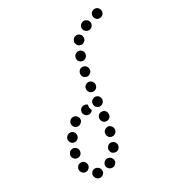

<svg xmlns="http://www.w3.org/2000/svg" viewBox="-158 -723 906 906"><g transform="rotate(-45 294.5 -270.0)"><path d="M140 13Q142 8 143 4Q143 -1 142 -6Q139 -16 130 -21Q121 -27 111 -24Q101 -21 95 -12Q90 -3 93 7Q96 17 105 22Q114 27 124 25V24Q129 23 133 20Q137 17 140 13ZM49 18Q53 17 58 14Q62 12 65 7Q67 3 68 -2Q69 -6 68 -11Q67 -16 65 -20Q62 -24 58 -27L57 -28Q49 -34 38 -32Q28 -30 22 -21Q17 -12 19 -2Q21 8 29 14H30Q34 17 39 18Q44 19 49 18ZM206 -42Q206 -47 204 -51Q202 -56 198 -59Q191 -66 180 -66Q170 -65 163 -57H162Q159 -53 157 -49Q156 -44 156 -39Q156 -34 158 -29Q160 -25 164 -22Q172 -15 182 -15Q192 -16 199 -23L200 -24Q203 -28 205 -32Q207 -37 206 -42ZM-4 -57Q-7 -61 -9 -66Q-10 -71 -10 -76Q-10 -81 -7 -86Q-5 -90 -1 -93Q3 -97 7 -98Q12 -100 17 -99Q27 -98 34 -91Q41 -83 40 -72Q39 -65 36 -60Q32 -55 27 -52Q25 -51 22 -50Q20 -49 18 -49Q15 -48 13 -49Q8 -49 3 -51Q-1 -54 -4 -57ZM235 -127Q230 -129 225 -129Q220 -130 216 -128Q211 -127 207 -123Q203 -120 201 -116V-115Q196 -106 199 -96Q202 -86 212 -81Q221 -77 231 -80Q241 -83 245 -92L246 -93Q250 -102 247 -112Q244 -122 235 -127ZM24 -125Q33 -120 43 -124Q52 -127 57 -137V-138Q62 -147 58 -157Q54 -166 45 -171Q40 -173 36 -173Q31 -173 26 -172Q21 -170 18 -166Q14 -163 12 -159L11 -158Q7 -148 11 -139Q14 -129 24 -125ZM277 -185Q275 -189 272 -193Q268 -196 263 -198Q254 -202 244 -198Q235 -193 231 -184V-183Q227 -173 231 -164Q235 -154 245 -151Q254 -147 264 -151Q273 -155 277 -165V-166Q279 -170 279 -175Q279 -180 277 -185ZM60 -192Q64 -189 68 -187Q73 -185 78 -185Q83 -185 87 -187Q92 -189 95 -192L96 -193Q103 -200 103 -210Q103 -221 96 -228Q89 -235 78 -235Q68 -235 61 -228H60Q53 -220 53 -210Q53 -200 60 -192ZM304 -257Q302 -261 298 -265Q294 -268 290 -270Q280 -273 271 -269Q261 -265 258 -255L257 -254Q256 -250 256 -245Q256 -240 258 -235Q260 -231 264 -227Q267 -224 272 -222Q282 -219 291 -223Q301 -227 304 -237L305 -238Q306 -242 306 -247Q306 -252 304 -257ZM118 -243Q121 -233 131 -229Q140 -225 150 -229H151Q155 -231 159 -234Q163 -237 165 -242Q167 -246 167 -251Q167 -256 165 -261Q162 -271 152 -275Q143 -279 133 -276L132 -275Q123 -272 118 -262Q114 -253 118 -243ZM210 -231Q200 -234 195 -243Q190 -252 192 -262Q194 -267 197 -271Q200 -275 204 -277Q209 -280 214 -280Q219 -281 223 -279H224Q229 -278 232 -275Q236 -272 239 -268Q237 -265 237 -263L236 -262Q233 -254 233 -245Q233 -241 234 -237Q229 -232 223 -231Q217 -229 210 -231ZM331 -308 332 -309Q335 -318 331 -328Q327 -337 318 -341Q308 -345 299 -341Q289 -337 285 -327Q281 -317 285 -307Q289 -298 299 -294Q308 -290 318 -294Q327 -298 331 -308ZM350 -411Q341 -415 331 -412Q322 -408 317 -399V-398Q312 -389 315 -379Q319 -370 328 -365Q337 -360 347 -364Q357 -367 362 -376V-377Q366 -386 363 -396Q360 -406 350 -411ZM391 -476Q382 -481 372 -479Q362 -477 356 -468Q350 -459 352 -449Q354 -439 363 -433Q372 -427 382 -430Q392 -432 398 -440V-441Q404 -450 402 -460Q400 -470 391 -476ZM446 -528Q440 -537 430 -538Q419 -540 411 -534L410 -533Q406 -530 404 -526Q401 -522 400 -517Q400 -512 401 -507Q402 -502 405 -498Q411 -490 421 -488Q432 -487 440 -493H441Q449 -500 450 -510Q452 -520 446 -528ZM523 -540Q521 -550 513 -557Q505 -563 495 -562H494Q489 -561 485 -559Q480 -556 477 -552Q474 -548 473 -544Q472 -539 472 -534Q474 -524 482 -517Q490 -511 500 -512H501Q511 -513 518 -522Q524 -530 523 -540ZM599 -541Q599 -551 592 -559Q585 -566 574 -566H573Q563 -566 556 -559Q549 -551 549 -541Q549 -530 556 -523Q563 -516 574 -516H575Q585 -516 592 -523Q599 -531 599 -541Z"/></g></svg>

Font: FRB American Cursive Guidelines Arrows Dotted Black
Style: Bold Italic
Weight: 900
Italic angle: -25°
Version: Version 2.0;Modular Font Editor K font №1